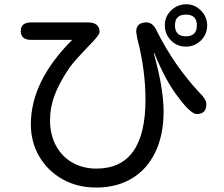

<svg xmlns="http://www.w3.org/2000/svg" viewBox="-20 -804 1040 890"><path d="M940.4 -686.5Q940.4 -645.5 911.6 -616.7Q882.8 -587.9 841.8 -587.9Q800.8 -587.9 772.5 -616.7Q744.1 -645.5 744.1 -686.5Q744.1 -727.5 773.4 -755.9Q802.7 -784.2 843.8 -784.2Q882.8 -784.2 911.6 -754.9Q940.4 -725.6 940.4 -686.5ZM791 -686.5Q791 -635.7 841.8 -635.7Q892.6 -635.7 892.6 -686.5Q892.6 -736.3 841.8 -736.3Q791 -736.3 791 -686.5ZM76.2 -660.2Q76.2 -700.2 125 -700.2H386.7Q441.4 -700.2 441.4 -656.2Q441.4 -647.5 427.2 -629.9Q413.1 -612.3 381.8 -581.1Q359.4 -557.6 336.4 -532.2Q313.5 -506.8 298.8 -485.4Q252 -415 231.9 -359.4Q211.9 -303.7 211.9 -247.1Q211.9 -179.7 239.7 -128.4Q267.6 -77.1 316.4 -49.8Q365.2 -22.5 426.8 -22.5Q654.3 -22.5 654.3 -341.8Q654.3 -481.4 616.2 -626L611.3 -656.2Q611.3 -700.2 659.2 -700.2Q689.5 -700.2 708 -658.2Q787.1 -501 902.3 -377Q936.5 -344.7 936.5 -321.3Q936.5 -275.4 892.6 -275.4Q864.3 -275.4 807.6 -351.6Q749 -425.8 696.3 -555.7Q694.3 -557.6 694.3 -557.6V-558.6Q693.4 -558.6 693.4 -554.7Q738.3 -393.6 738.3 -287.1Q738.3 -178.7 700.2 -99.1Q662.1 -19.5 591.8 22.9Q521.5 65.4 425.8 65.4Q338.9 65.4 270 26.9Q201.2 -11.7 162.1 -78.6Q123 -145.5 123 -227.5Q123 -427.7 314.5 -619.1H125Q76.2 -619.1 76.2 -660.2Z"/></svg>

Font: jf-openhuninn-1.1
Style: Regular
Weight: 400
Designer: [Kosugi Maru]
      Designed by Motoya company      

      [Varela Round]
      Joe Prince(Latin component); Avraham Co
Foundry: justfont CO.,LTD.
Version: 1.1